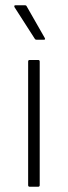

<svg xmlns="http://www.w3.org/2000/svg" viewBox="-20 -710 258 730"><path d="M93 0Q87 0 87 -6V-476Q87 -482 93 -482H125Q131 -482 131 -476V-6Q131 0 125 0ZM119 -559Q114 -559 112 -563L35 -683Q34 -685 34.5 -687.5Q35 -690 38 -690H75Q80 -690 82 -685L150 -566Q154 -559 147 -559Z"/></svg>

Font: Sofia Sans ExtraLight
Style: Regular
Weight: 250
Version: Version 4.100-B